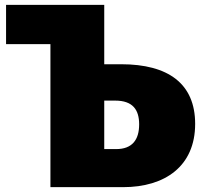

<svg xmlns="http://www.w3.org/2000/svg" viewBox="-20 -772 836 792"><path d="M480 -507H410V-752H5V-590H188V0H488C660 0 785 -86 785 -261C785 -427 674 -507 480 -507ZM459 -157H410V-357H455C528 -357 554 -319 554 -259C554 -195 525 -157 459 -157Z"/></svg>

Font: Glow Sans SC Normal Heavy
Style: Regular
Weight: 900
Designer: Ryoko NISHIZUKA (kana, bopomofo & ideographs); Paul D. Hunt (Latin, Greek & Cyrillic); Sandoll Communications, Soo-young
Version: Version 0.93